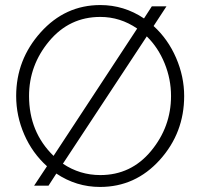

<svg xmlns="http://www.w3.org/2000/svg" viewBox="-20 -735 793 760"><path d="M588 -632Q645 -580 677 -506Q709 -432 709 -355Q709 -209 612.5 -102Q516 5 376 5Q282 5 203 -48L172 0H115L166 -77Q108 -129 76 -202.5Q44 -276 44 -355Q44 -499 141 -607Q238 -715 377 -715Q471 -715 550 -662L581 -710H639ZM95 -355Q95 -212 192 -118L523 -622Q456 -668 377 -668Q255 -668 175 -572.5Q95 -477 95 -355ZM377 -42Q499 -42 578 -137.5Q657 -233 657 -355Q657 -422 631.5 -484.5Q606 -547 561 -591L229 -87Q296 -42 377 -42Z"/></svg>

Font: Raleway-v4020 Light
Style: Regular
Weight: 300
Designer: Matt McInerney, Pablo Impallari, Rodrigo Fuenzalida
Foundry: Matt McInerney, Pablo Impallari, Rodrigo Fuenzalida
Version: Version 4.020;PS 004.020;hotconv 1.0.88;makeotf.lib2.5.64775